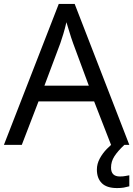

<svg xmlns="http://www.w3.org/2000/svg" viewBox="-20 -788 679 977"><path d="M545 -51 459 -272H176L91 -51H0L279 -768H360L638 -51ZM352 -568Q349 -576 342 -597Q335 -618 328.5 -640.5Q322 -663 318 -675Q311 -644 302 -614.5Q293 -585 287 -568L206 -352H432ZM545 65Q545 110 590 110Q607 110 618.5 107.5Q630 105 638 104V160Q624 164 610 166.5Q596 169 576 169Q523 169 498 144Q473 119 473 75Q473 46 487.5 19Q502 -8 523.5 -30Q545 -52 565 -66L613 -51Q579 -19 562 7.5Q545 34 545 65Z"/></svg>

Font: Noto Sans Tamil UI
Style: Regular
Weight: 400
Designer: Jelle Bosma - Monotype Design Team
Foundry: Monotype Imaging Inc.
Version: Version 2.004; ttfautohint (v1.8.4.7-5d5b)